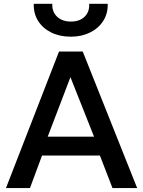

<svg xmlns="http://www.w3.org/2000/svg" viewBox="-20 -964 734 984"><path d="M10.5 0 282.5 -700H404L683 0H556.5L492 -167H195.5L133.5 0ZM224.5 -263.5H462L341 -568.5ZM343.5 -776Q286 -776 242.5 -797.5Q199 -819 175.2 -857Q151.5 -895 153 -944.5H248Q246 -904 272.2 -878.8Q298.5 -853.5 343.5 -853.5Q388.5 -853.5 414 -878.8Q439.5 -904 437 -944.5H532Q533.5 -895 509.2 -857Q485 -819 441.8 -797.5Q398.5 -776 343.5 -776Z"/></svg>

Font: Geologica Thin Cursive
Style: Regular
Weight: 400
Version: Version 1.010;gftools[0.9.28]